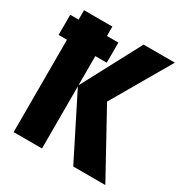

<svg xmlns="http://www.w3.org/2000/svg" viewBox="-167 -844 933 974"><g transform="rotate(30 299.0 -357.0)"><path d="M-2 -541V-659H280V-541ZM47 0V-714H213V-370L396 -714H579L380 -371L584 0H396L213 -364V0Z"/></g></svg>

Font: Noto Sans Mono Extra
Style: Regular
Weight: 800
Designer: Monotype Design Team
Foundry: Monotype Imaging Inc.
Version: Version 1.900